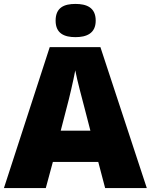

<svg xmlns="http://www.w3.org/2000/svg" viewBox="-20 -957 767 977"><path d="M364 -937C308 -937 263 -920 263 -852C263 -786 308 -768 364 -768C419 -768 467 -786 467 -852C467 -920 419 -937 364 -937ZM515 0H727L491 -717H233L0 0H213L249 -133H480ZM440 -292H289L319 -408C332 -455 354 -550 363 -599C372 -550 400 -446 410 -408Z"/></svg>

Font: Noto Sans UI Black
Style: Regular
Weight: 900
Designer: Monotype Design Team
Foundry: Monotype Imaging Inc.
Version: Version 1.901